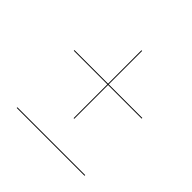

<svg xmlns="http://www.w3.org/2000/svg" viewBox="-146 -695 820 820"><g transform="rotate(45 264.5 -284.5)"><path d="M60.4 -13H470.1V-9H60.4ZM263 -150V-354H60V-358H263V-560H267V-358H470V-354H267V-150Z"/></g></svg>

Font: Bodoni* 48
Style: Bold
Weight: 700
Version: Version 2.2